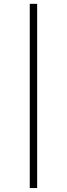

<svg xmlns="http://www.w3.org/2000/svg" viewBox="-20 -778 340 974"><path d="M131 -758.5H168.5V176H131Z"/></svg>

Font: Lato TR Light
Style: Regular
Weight: 300
Designer: Lukasz Dziedzic
Foundry: Lukasz Dziedzic
Version: Version 1.104 2013